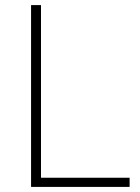

<svg xmlns="http://www.w3.org/2000/svg" viewBox="-20 -734 550 754"><path d="M102 0H489V-36H141V-714H102Z"/></svg>

Font: Noto Sans Sinhala ExtraLight
Style: Regular
Weight: 200
Designer: Jelle Bosma - Monotype Design Team
Foundry: Monotype Imaging Inc.
Version: Version 2.006